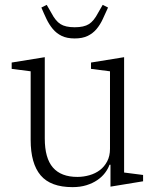

<svg xmlns="http://www.w3.org/2000/svg" viewBox="-20 -757 642 789"><path d="M278 12Q188 12 147 -36.5Q106 -85 106 -182V-464L28 -474V-500L164 -522V-188Q164 -107 197.5 -68.5Q231 -30 298 -30Q323 -30 347.5 -37Q372 -44 390.5 -58Q409 -72 420.5 -94Q432 -116 432 -145V-464L354 -474V-500L490 -522V-48L568 -38V-12L434 10V-80H430Q424 -63 411.5 -46.5Q399 -30 380 -17Q361 -4 335.5 4Q310 12 278 12ZM287 -599Q255 -599 233.5 -609.5Q212 -620 197 -638Q182 -656 171 -679Q160 -702 150 -726L172 -737L191 -704Q208 -671 228.5 -658Q249 -645 287 -645Q325 -645 345.5 -658Q366 -671 383 -704L402 -737L424 -726Q413 -702 402.5 -679Q392 -656 377 -638Q362 -620 340.5 -609.5Q319 -599 287 -599Z"/></svg>

Font: IBM Plex Serif Light
Style: Regular
Weight: 300
Designer: Mike Abbink, Paul van der Laan, Pieter van Rosmalen
Foundry: Bold Monday
Version: Version 3.001